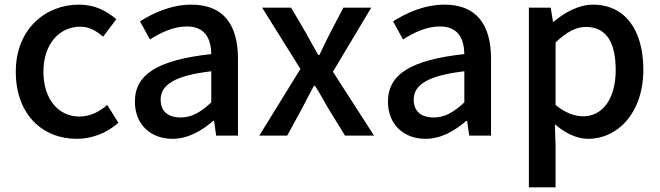

<svg xmlns="http://www.w3.org/2000/svg" viewBox="-20 -584 2841 827"><path d="M311 14C374 14 439 -10 490 -55L442 -132C409 -103 368 -82 322 -82C231 -82 167 -158 167 -275C167 -391 233 -469 326 -469C363 -469 394 -452 424 -426L481 -501C441 -536 390 -564 320 -564C175 -564 48 -458 48 -275C48 -92 162 14 311 14Z M723 14C789 14 848 -20 898 -63H902L911 0H1005V-331C1005 -478 942 -564 805 -564C717 -564 640 -528 583 -492L626 -414C673 -444 727 -470 785 -470C866 -470 889 -414 890 -351C661 -326 561 -265 561 -146C561 -49 628 14 723 14ZM758 -78C709 -78 672 -100 672 -155C672 -216 727 -258 890 -277V-143C845 -101 806 -78 758 -78Z M1097 0H1217L1281 -117C1298 -150 1315 -183 1332 -214H1337C1357 -183 1376 -149 1394 -117L1466 0H1591L1414 -275L1579 -551H1459L1401 -440C1385 -409 1370 -378 1356 -347H1351C1333 -378 1316 -409 1299 -440L1234 -551H1109L1274 -287Z M1813 14C1879 14 1938 -20 1988 -63H1992L2001 0H2095V-331C2095 -478 2032 -564 1895 -564C1807 -564 1730 -528 1673 -492L1716 -414C1763 -444 1817 -470 1875 -470C1956 -470 1979 -414 1980 -351C1751 -326 1651 -265 1651 -146C1651 -49 1718 14 1813 14ZM1848 -78C1799 -78 1762 -100 1762 -155C1762 -216 1817 -258 1980 -277V-143C1935 -101 1896 -78 1848 -78Z M2258 223H2373V45L2370 -49C2416 -9 2466 14 2514 14C2638 14 2751 -95 2751 -284C2751 -454 2673 -564 2534 -564C2472 -564 2412 -530 2364 -490H2362L2352 -551H2258ZM2492 -83C2459 -83 2416 -96 2373 -132V-401C2419 -445 2460 -468 2503 -468C2595 -468 2632 -397 2632 -282C2632 -154 2572 -83 2492 -83Z"/></svg>

Font: Noto Sans CJK HK Medium
Style: Regular
Weight: 500
Designer: Ryoko NISHIZUKA 西塚涼子 (kana, bopomofo & ideographs); Paul D. Hunt (Latin, Greek & Cyrillic); Sandoll Communications 산돌커뮤니
Foundry: Adobe
Version: Version 2.004;hotconv 1.0.118;makeotfexe 2.5.65603